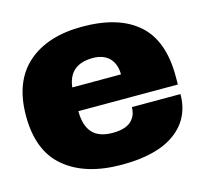

<svg xmlns="http://www.w3.org/2000/svg" viewBox="-86 -633 774 738"><g transform="rotate(-15 301.5 -264.0)"><path d="M300.8 -540Q446.3 -540 522.9 -472.2Q599.1 -404.8 599.1 -264.2V-230H203.1Q203.1 -172.9 229 -144Q254.9 -115.2 309.1 -115.2Q358.9 -115.2 382.8 -136.2Q405.8 -157.7 405.8 -191.9H599.1Q599.1 -96.2 525.9 -42Q452.6 12.2 313 12.2Q167 12.2 85 -57.1Q3.9 -124.5 3.9 -264.2Q3.9 -400.4 83 -470.2Q162.1 -540 300.8 -540ZM309.1 -413.1Q214.4 -413.1 204.1 -324.2H397.9Q397.9 -364.7 375 -389.2Q351.1 -413.1 309.1 -413.1Z"/></g></svg>

Font: Archivo-RBTV
Style: Regular
Weight: 500
Designer: Hector Gatti
Foundry: Hector Gatti
Version: ""